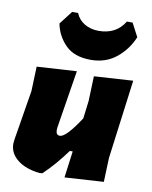

<svg xmlns="http://www.w3.org/2000/svg" viewBox="-83 -794 680 860"><g transform="rotate(10 257.0 -364.0)"><path d="M450 -732 482 -671Q458 -613 410 -574Q362 -535 294 -535Q219 -535 179 -575Q139 -615 128 -671L175 -732H202Q214 -702 242 -685.5Q270 -669 306 -669Q386 -669 424 -732ZM242 -474 200 -212 199 -199Q199 -176 217 -176Q245 -176 307 -271L317 -352L321 -465L498 -476L451 -116L447 -7L270 4L286 -117H273Q222 -47 169 3L156 4Q92 -3 55 -32.5Q18 -62 18 -105L20 -125L57 -351L61 -463Z"/></g></svg>

Font: Alegreya Sans Black
Style: Italic
Weight: 900
Italic angle: -7°
Designer: Juan Pablo del Peral
Foundry: Huerta Tipografica
Version: Version 2.007